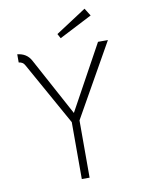

<svg xmlns="http://www.w3.org/2000/svg" viewBox="-94 -931 736 994"><g transform="rotate(-10 274.0 -434.0)"><path d="M69 -631Q59 -650 37 -652V-695Q86 -690 108 -650L273 -345L460 -686H512L295 -302V-1H254V-300ZM260 -762 421 -867 446 -827 273 -738Z"/></g></svg>

Font: Bellota Text Light
Style: Regular
Weight: 300
Designer: Kemie Guaida
Foundry: Kemie Guaida
Version: Version 4.001